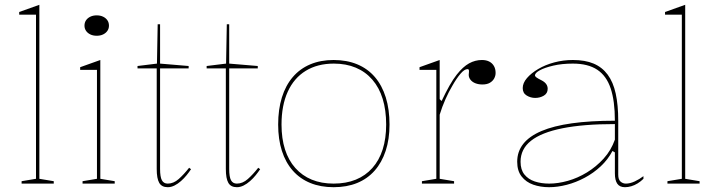

<svg xmlns="http://www.w3.org/2000/svg" viewBox="-20 -765 2985 800"><path d="M144 -20 204 -10V0H70V-10L130 -20V-704H60V-715L144 -745Z M383 -616Q368 -616 356.5 -621.5Q345 -627 338.5 -636.5Q332 -646 332 -658Q332 -671 338.5 -680.5Q345 -690 356.5 -695.5Q368 -701 383 -701Q398 -701 409.5 -695.5Q421 -690 427.5 -680.5Q434 -671 434 -658Q434 -646 427.5 -636.5Q421 -627 409.5 -621.5Q398 -616 383 -616ZM324 0V-10L384 -20V-474H314V-485L398 -515V-20L458 -10V0Z M679 15Q654 15 643.5 -3Q633 -21 633 -61V-480H553V-490L634 -500L637 -664H647V-500L766 -490V-480H647V-61Q647 -28 654.5 -14Q662 0 679 0Q703 0 724.5 -19Q746 -38 768 -66L776 -60Q768 -48 757.5 -35Q747 -22 734 -10.5Q721 1 707 8Q693 15 679 15Z M967 15Q942 15 931.5 -3Q921 -21 921 -61V-480H841V-490L922 -500L925 -664H935V-500L1054 -490V-480H935V-61Q935 -28 942.5 -14Q950 0 967 0Q991 0 1012.5 -19Q1034 -38 1056 -66L1064 -60Q1056 -48 1045.5 -35Q1035 -22 1022 -10.5Q1009 1 995 8Q981 15 967 15Z M1370 -515Q1425 -515 1468.5 -497Q1512 -479 1542 -444Q1572 -409 1587.5 -359Q1603 -309 1603 -246Q1603 -185 1587 -136.5Q1571 -88 1541 -54Q1511 -20 1468 -2.5Q1425 15 1370 15Q1316 15 1273 -2.5Q1230 -20 1200 -54Q1170 -88 1154.5 -136.5Q1139 -185 1139 -246Q1139 -309 1154.5 -359Q1170 -409 1200 -444Q1230 -479 1273 -497Q1316 -515 1370 -515ZM1371 -500Q1303 -500 1254 -470Q1205 -440 1179 -383Q1153 -326 1153 -246Q1153 -188 1167.5 -142.5Q1182 -97 1210.5 -65Q1239 -33 1279 -16.5Q1319 0 1370 0Q1422 0 1462.5 -16.5Q1503 -33 1531.5 -65Q1560 -97 1574.5 -142.5Q1589 -188 1589 -246Q1589 -306 1574.5 -353Q1560 -400 1531.5 -433Q1503 -466 1462.5 -483Q1422 -500 1371 -500Z M1738 0V-10L1798 -20V-474H1728V-485L1812 -515V-352L1820 -344Q1837 -380 1852.5 -407.5Q1868 -435 1883 -454Q1909 -487 1934.5 -501Q1960 -515 1988 -515Q2006 -515 2018.5 -508.5Q2031 -502 2038 -490Q2045 -478 2045 -461Q2045 -449 2039 -438Q2033 -427 2021 -420Q2009 -413 1990 -413Q1974 -413 1961 -418Q1948 -423 1940.5 -432.5Q1933 -442 1933 -453Q1933 -457 1933.5 -459.5Q1934 -462 1934 -465Q1934 -468 1934 -470Q1934 -477 1928 -477Q1915 -477 1898.5 -457.5Q1882 -438 1865 -408Q1850 -383 1836 -351.5Q1822 -320 1812 -287V-20L1872 -10V0Z M2367 -515Q2418 -515 2453.5 -500Q2489 -485 2512 -454Q2535 -423 2545.5 -375Q2556 -327 2556 -262V-37Q2556 -17 2565.5 -8.5Q2575 0 2588 0Q2605 0 2624.5 -9Q2644 -18 2661 -31V-20Q2650 -9 2637 -1Q2624 7 2610.5 11Q2597 15 2584 15Q2562 15 2552 0.5Q2542 -14 2542 -43Q2542 -76 2542 -91.5Q2542 -107 2542 -114.5Q2542 -122 2542 -130L2532 -136Q2513 -100 2483 -72Q2453 -44 2416.5 -24.5Q2380 -5 2341.5 5Q2303 15 2268 15Q2232 15 2202 4.5Q2172 -6 2153.5 -29.5Q2135 -53 2135 -91Q2135 -176 2236 -219Q2337 -262 2542 -262Q2542 -344 2524.5 -396.5Q2507 -449 2468.5 -474.5Q2430 -500 2367 -500Q2321 -500 2285 -491.5Q2249 -483 2229 -472Q2209 -461 2209 -451Q2209 -447 2215 -442.5Q2221 -438 2237 -430Q2262 -417 2262 -395Q2262 -376 2246 -366.5Q2230 -357 2210 -357Q2191 -357 2174.5 -367Q2158 -377 2158 -398Q2158 -419 2175.5 -439.5Q2193 -460 2222.5 -477.5Q2252 -495 2289.5 -505Q2327 -515 2367 -515ZM2542 -248Q2411 -248 2323.5 -230.5Q2236 -213 2192.5 -178.5Q2149 -144 2149 -91Q2149 -58 2165 -38Q2181 -18 2208 -9Q2235 0 2268 0Q2305 0 2346 -11.5Q2387 -23 2425.5 -46.5Q2464 -70 2495 -104Q2526 -138 2542 -183Z M2835 -20 2895 -10V0H2761V-10L2821 -20V-704H2751V-715L2835 -745Z"/></svg>

Font: Kalnia Thin
Style: Regular
Weight: 100
Version: Version 1.105